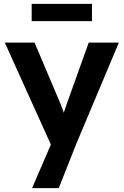

<svg xmlns="http://www.w3.org/2000/svg" viewBox="-20 -750 644 1000"><path d="M147 230 245 3 5 -528H160L294 -212Q303 -191 312 -163Q316 -174 319.5 -184.5Q323 -195 327 -207L442 -528H599L377 0L286 230ZM145 -640V-730H459V-640Z"/></svg>

Font: Lexend SemiBold
Style: Regular
Weight: 600
Designer: Bonnie Shaver-Troup, Thomas Jockin
Foundry: Lexend
Version: Version 1.005; ttfautohint (v1.8.3)